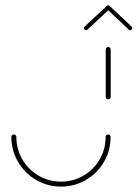

<svg xmlns="http://www.w3.org/2000/svg" viewBox="-20 -693 511 713"><path d="M381.5 -193.7Q385.6 -193.7 388.1 -191.1Q390.7 -188.5 390.7 -184.4Q390.7 -134.1 366.1 -91.9Q341.5 -49.6 299.1 -24.8Q256.7 0 206.7 0Q156.3 0 114.1 -24.8Q71.9 -49.6 47 -91.9Q22.2 -134.1 22.2 -184.4Q22.2 -188.5 25 -191.1Q27.8 -193.7 31.5 -193.7Q35.6 -193.7 38.1 -191.1Q40.7 -188.5 40.7 -184.4Q40.7 -139.3 63 -101.1Q85.2 -63 123.3 -40.7Q161.5 -18.5 206.7 -18.5Q251.9 -18.5 289.8 -40.7Q327.8 -63 350 -101.1Q372.2 -139.3 372.2 -184.4Q372.2 -188.5 375 -191.1Q377.8 -193.7 381.5 -193.7ZM381.9 -324.1Q378.1 -324.1 375.4 -326.9Q372.6 -329.6 372.6 -333.3V-509.3Q372.6 -513 375.4 -515.7Q378.1 -518.5 381.9 -518.5Q385.6 -518.5 388.3 -515.7Q391.1 -513 391.1 -509.3V-333.3Q391.1 -329.6 388.5 -326.9Q385.9 -324.1 381.9 -324.1ZM381.9 -673.3Q385.2 -673.3 387.4 -671.1Q389.6 -668.9 389.6 -665.6Q389.6 -662.2 387.4 -660L304.8 -583Q302.6 -580.7 299.6 -580.7Q296.3 -580.7 294.1 -583Q291.9 -585.2 291.9 -588.5Q291.9 -591.9 294.1 -594.1L376.7 -671.1Q378.9 -673.3 381.9 -673.3ZM387.4 -670.7 468.9 -594.1Q471.1 -591.9 471.1 -588.5Q471.1 -585.2 468.9 -583Q466.7 -580.7 463.3 -580.7Q460.4 -580.7 458.1 -583L377 -659.6Z"/></svg>

Font: 26F Galaxy Sans Hairline
Style: Regular
Weight: 50
Designer: C₂₉H₂₅N₃O₅
Version: Version 1.100